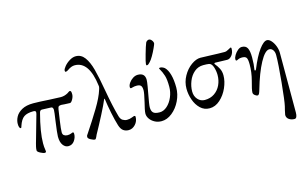

<svg xmlns="http://www.w3.org/2000/svg" viewBox="-112 -1012 2585 1611"><g transform="rotate(-15 1181.0 -207.0)"><path d="M110 -20Q110 -36 114 -53Q118 -70 121 -81Q124 -92 126 -98L188 -317Q190 -327 190 -331Q190 -338 185 -341.5Q180 -345 168 -345Q115 -345 86.5 -325.5Q58 -306 40 -251Q39 -249 37.5 -242.5Q36 -236 30 -236Q24 -236 19.5 -246.5Q15 -257 15 -276Q15 -307 31.5 -337.5Q48 -368 86 -389Q124 -410 185 -410Q234 -410 326 -404Q396 -400 423 -400Q455 -400 485 -417Q489 -420 496.5 -425Q504 -430 508 -430Q515 -430 518 -423Q521 -416 521 -399Q521 -378 508 -355Q495 -332 484 -332Q466 -332 436 -334L411 -336Q393 -336 386.5 -330.5Q380 -325 377 -305L373 -278Q372 -270 362.5 -206Q353 -142 353 -113Q353 -95 363.5 -86.5Q374 -78 391 -77H397Q412 -77 425 -82Q441 -88 441 -88Q447 -88 449 -84.5Q451 -81 451 -72Q451 -42 431.5 -14Q412 14 378 14Q351 14 332 -12Q313 -38 313 -86Q313 -114 328 -221Q339 -294 339 -312Q339 -322 334.5 -329.5Q330 -337 323 -337L245 -340Q235 -341 229 -336Q223 -331 220 -319Q178 -160 178 -64Q178 -32 182 -10L184 6Q184 17 172 17Q159 17 134.5 4Q110 -9 110 -20Z M550 -18Q550 -25 550.5 -28.5Q551 -32 554.5 -36Q558 -40 560 -44Q625 -141 677.5 -228Q730 -315 749 -377Q750 -381 752.5 -388.5Q755 -396 755 -401Q755 -407 754 -412Q727 -628 603 -628Q574 -628 542 -605Q528 -595 520 -595Q514 -595 512.5 -597Q511 -599 511 -606Q511 -619 530 -642Q549 -665 577 -682Q605 -699 631 -699Q678 -699 708 -658.5Q738 -618 757 -547.5Q776 -477 797 -355Q821 -218 848 -122Q856 -93 874 -82.5Q892 -72 910 -72Q933 -72 952.5 -80Q972 -88 975 -88Q979 -88 982.5 -85.5Q986 -83 986 -79Q986 -40 960.5 -12.5Q935 15 902 15Q875 15 855.5 1Q836 -13 825 -48Q810 -96 796 -165Q782 -234 775 -288Q774 -292 772 -292.5Q770 -293 769 -289Q752 -247 711 -167.5Q670 -88 631 -18Q630 -16 622.5 1Q615 18 608 18Q595 18 572.5 6Q550 -6 550 -18Z M1003 0ZM1072 -82Q1072 -96 1077.5 -122.5Q1083 -149 1090 -176Q1108 -252 1108 -275Q1108 -305 1097.5 -316.5Q1087 -328 1062 -328Q1041 -328 1029 -324Q1017 -320 1013 -320Q1007 -320 1005 -322.5Q1003 -325 1003 -332Q1003 -348 1016.5 -367.5Q1030 -387 1051 -400.5Q1072 -414 1094 -414Q1156 -414 1156 -354Q1156 -338 1149 -297Q1142 -256 1139 -241Q1121 -147 1121 -124Q1121 -91 1136.5 -76.5Q1152 -62 1192 -62Q1226 -62 1256.5 -89Q1287 -116 1305.5 -159.5Q1324 -203 1324 -249Q1324 -311 1313.5 -345.5Q1303 -380 1282 -416L1281 -418Q1281 -421 1284 -422.5Q1287 -424 1290 -424Q1300 -424 1311 -419.5Q1322 -415 1330 -408Q1353 -386 1366 -339.5Q1379 -293 1379 -227Q1379 -169 1352 -113Q1325 -57 1280.5 -21.5Q1236 14 1188 14Q1155 14 1128.5 -0.5Q1102 -15 1087 -37Q1072 -59 1072 -82ZM1184 -484Q1184 -497 1203 -564Q1222 -631 1233 -657Q1237 -665 1245 -670Q1253 -675 1260 -675Q1274 -675 1285.5 -659.5Q1297 -644 1295 -631Q1294 -625 1280.5 -595Q1267 -565 1249.5 -534.5Q1232 -504 1218 -490Q1212 -483 1204.5 -477Q1197 -471 1191 -471Q1186 -471 1185 -473Q1184 -475 1184 -478.5Q1184 -482 1184 -484Z M1459 -195Q1459 -253 1487.5 -304Q1516 -355 1558.5 -385.5Q1601 -416 1639 -416Q1676 -416 1733 -413Q1759 -412 1789 -411Q1819 -410 1848 -410Q1864 -410 1883 -421.5Q1902 -433 1904 -433Q1912 -433 1912 -424Q1912 -388 1893.5 -364.5Q1875 -341 1852 -341L1748 -344Q1740 -344 1740 -338Q1740 -334 1744 -330Q1762 -308 1775 -282.5Q1788 -257 1788 -223Q1788 -172 1763.5 -116.5Q1739 -61 1697 -23.5Q1655 14 1606 14Q1559 14 1526 -17.5Q1493 -49 1476 -97.5Q1459 -146 1459 -195ZM1741 -239Q1741 -273 1730 -307.5Q1719 -342 1696 -347Q1678 -350 1646 -350Q1601 -350 1567.5 -321.5Q1534 -293 1516.5 -248.5Q1499 -204 1499 -160Q1499 -119 1523.5 -91.5Q1548 -64 1584 -64Q1633 -64 1668.5 -88.5Q1704 -113 1722.5 -153Q1741 -193 1741 -239Z M2202 232Q2202 227 2210 193L2218 161Q2228 119 2243.5 -39.5Q2259 -198 2259 -274Q2259 -301 2246.5 -318Q2234 -335 2215 -335Q2178 -335 2132.5 -251Q2087 -167 2047 -28Q2041 -7 2035.5 3.5Q2030 14 2021 14Q2012 14 1998.5 3.5Q1985 -7 1985 -20Q1985 -45 2006 -119Q2024 -186 2024 -256Q2024 -299 2014.5 -313.5Q2005 -328 1976 -328Q1955 -328 1943 -321.5Q1931 -315 1929 -315Q1923 -315 1921 -317.5Q1919 -320 1919 -327Q1919 -343 1931.5 -363.5Q1944 -384 1962 -399Q1980 -414 1997 -414Q2032 -414 2045.5 -388Q2059 -362 2059 -307Q2059 -272 2057 -249Q2055 -226 2051 -201Q2050 -198 2052 -196Q2054 -194 2056 -194H2057Q2062 -194 2066 -205Q2106 -304 2146.5 -359Q2187 -414 2216 -414Q2234 -414 2252.5 -393.5Q2271 -373 2282.5 -342.5Q2294 -312 2294 -284V235Q2294 258 2288 271.5Q2282 285 2270 285Q2242 285 2222 271Q2202 257 2202 232Z"/></g></svg>

Font: EB Garamond
Style: Regular
Weight: 400
Designer: Georg Duffner and Octavio Pardo
Foundry: Georg Duffner
Version: Version 1.000; ttfautohint (v1.6)